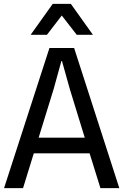

<svg xmlns="http://www.w3.org/2000/svg" viewBox="-20 -976 640 996"><path d="M1 0 236.5 -727H364.5L599 0H501L433 -218.5L486.5 -180.5H125L160 -262H461.5L431.5 -223.5L342.5 -513L301.5 -659.5H298.5L258 -513L99.5 0ZM139 -795.5 253.5 -956H347.5L462 -795.5H378L300.5 -895.5L223.5 -795.5Z"/></svg>

Font: Spline Sans Mono
Style: Regular
Weight: 400
Monospace: yes
Designer: Eben Sorkin, Mirko Velimirovic
Foundry: Sorkin Type
Version: Version 1.004